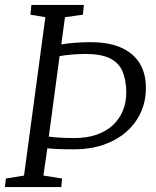

<svg xmlns="http://www.w3.org/2000/svg" viewBox="-22 -763 635 783"><path d="M-2 0 2 -35 76 -47 163 -693 102 -703 106 -743H320L316 -703L243 -693L228 -582Q255 -586.5 287.2 -588.8Q319.5 -591 347 -591Q421.5 -591 471.8 -568.8Q522 -546.5 547.5 -505Q573 -463.5 573 -405Q573 -348 551 -301.8Q529 -255.5 489.8 -222.5Q450.5 -189.5 397.5 -171.8Q344.5 -154 282 -154Q240 -154 212.2 -155.2Q184.5 -156.5 171 -158L155 -47L231 -35L228 0ZM221 -534 177 -206Q199 -203 225.5 -201.5Q252 -200 282 -200Q332.5 -200 372 -213.8Q411.5 -227.5 438.5 -252.8Q465.5 -278 479.5 -312.8Q493.5 -347.5 493 -389Q492 -439.5 476.8 -473.8Q461.5 -508 425.5 -525.5Q389.5 -543 326 -543Q303.5 -543 271.8 -540.5Q240 -538 221 -534Z"/></svg>

Font: Merriweather 7pt Light
Style: Italic
Weight: 300
Italic angle: -7.8°
Designer: Eben Sorkin
Foundry: Eben Sorkin
Version: Version 2.200;gftools[0.9.31]